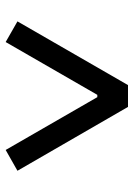

<svg xmlns="http://www.w3.org/2000/svg" viewBox="80 -885 460 660"><g transform="rotate(90 310.0 -555.0)"><path d="M53.5 -385 124.5 -344.5 306 -659.5H314L495.5 -344.5L567 -385L347.5 -765H272.5Z"/></g></svg>

Font: Monaspace Neon
Style: Regular
Weight: 400
Designer: Riley Cran & the Lettermatic Team
Foundry: Lettermatic
Version: Version 1.200 (Monaspace Neon)